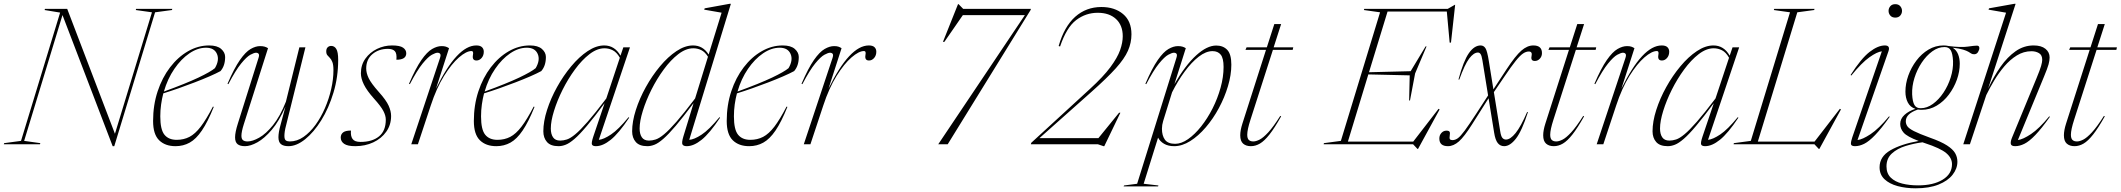

<svg xmlns="http://www.w3.org/2000/svg" viewBox="-63 -762 11200 1014"><path d="M756 -697 540.5 10H532L267 -682.5L64.5 -18L150 -6L148 0H-43L-41 -6L48 -18L254.5 -695.5L172.5 -709L174.5 -715H292L544 -55.5L739.5 -697L654 -709L656 -715H847L845 -709Z M1066 -197.5Q1034 -118 1003.2 -72.8Q972.5 -27.5 938.8 -8.8Q905 10 864 10Q809.5 10 777.5 -21.2Q745.5 -52.5 745.5 -123Q745.5 -207 769.5 -279.5Q793.5 -352 835.2 -406.5Q877 -461 930.2 -491.5Q983.5 -522 1041.5 -522Q1084 -522 1105 -503.5Q1126 -485 1126 -461Q1126 -414.5 1101.5 -386.5Q1078.5 -374 1042.8 -358.5Q1007 -343 964.8 -326.8Q922.5 -310.5 879.8 -295.5Q837 -280.5 799.5 -269Q792 -240.5 787.8 -210Q783.5 -179.5 783.5 -147.5Q783.5 -77.5 805.5 -50.5Q827.5 -23.5 870 -23.5Q907.5 -23.5 937.8 -39.2Q968 -55 997.2 -93.2Q1026.5 -131.5 1061.5 -199ZM1025 -510Q981 -510 937.2 -480.2Q893.5 -450.5 857.8 -398.2Q822 -346 802.5 -278.5Q920.5 -321.5 985 -352.2Q1049.5 -383 1072 -402Q1097 -444.5 1082.8 -477.2Q1068.5 -510 1025 -510Z M1518 -512H1550L1448 -100.5Q1443 -82 1441 -68.2Q1439 -54.5 1439 -44.5Q1439 -26 1446.5 -20.5Q1454 -15 1467.5 -15Q1505.5 -15 1539.8 -38.8Q1574 -62.5 1603 -102.2Q1632 -142 1653.2 -191.2Q1674.5 -240.5 1686.2 -292.2Q1698 -344 1698 -391Q1698 -420 1692.2 -434.5Q1686.5 -449 1679 -456.2Q1671.5 -463.5 1665.8 -470.5Q1660 -477.5 1660 -491Q1660 -505 1667.5 -512.2Q1675 -519.5 1686 -519.5Q1703.5 -519.5 1713.2 -503.2Q1723 -487 1723 -446Q1723 -355 1698.2 -273Q1673.5 -191 1634 -127.2Q1594.5 -63.5 1548.8 -26.8Q1503 10 1460.5 10Q1434 10 1420.8 -0.8Q1407.5 -11.5 1407.5 -37.5Q1407.5 -62.5 1418.5 -102L1444.5 -199Q1411.5 -122.5 1372.5 -76.8Q1333.5 -31 1296.5 -10.5Q1259.5 10 1231 10Q1205 10 1191.8 -0.5Q1178.5 -11 1178.5 -37Q1178.5 -63.5 1193.5 -110.5L1302 -455Q1307.5 -471 1303.2 -477.2Q1299 -483.5 1289 -483.5Q1279 -483.5 1259.2 -472.8Q1239.5 -462 1210.5 -426.5Q1181.5 -391 1143 -317.5L1138.5 -319.5Q1174 -402 1204 -445Q1234 -488 1260.5 -503.2Q1287 -518.5 1310.5 -518.5Q1324 -518.5 1334 -515.8Q1344 -513 1352.5 -507.5L1224.5 -105.5Q1212 -66 1212 -45Q1212 -28 1220.5 -21.5Q1229 -15 1244.5 -15Q1270.5 -15 1306 -35Q1341.5 -55 1378.8 -101Q1416 -147 1447 -225Z M1790.5 -72.5Q1788 -43 1799 -28Q1810 -12.5 1841 -12.5Q1903 -12.5 1938.8 -41.8Q1974.5 -71 1974.5 -130Q1974.5 -151.5 1961.5 -176.2Q1948.5 -201 1911.5 -242Q1874.5 -283.5 1858.8 -315.5Q1843 -347.5 1843 -375Q1843 -419.5 1866.8 -452.5Q1890.5 -485.5 1928.2 -503.8Q1966 -522 2007.5 -522Q2049 -522 2065.8 -510.2Q2082.5 -498.5 2082.5 -480.5Q2082.5 -446.5 2030.5 -446.5Q2033.5 -479.5 2022.5 -491.5Q2011.5 -504 1985.5 -504Q1937 -504 1904 -476.2Q1871 -448.5 1871 -400.5Q1871 -376 1884.2 -348.8Q1897.5 -321.5 1937 -277Q1976.5 -233 1989.5 -203.8Q2002.5 -174.5 2002.5 -149.5Q2002.5 -102.5 1977 -66.5Q1951.5 -30.5 1908.5 -10.2Q1865.5 10 1813 10Q1772.5 10 1754.5 -2.5Q1736.5 -15 1736.5 -35.5Q1736.5 -52.5 1748.8 -62.5Q1761 -72.5 1790.5 -72.5Z M2260.5 -455Q2266 -471 2261.8 -477.2Q2257.5 -483.5 2247.5 -483.5Q2237.5 -483.5 2217.8 -472.8Q2198 -462 2169 -426.5Q2140 -391 2101.5 -317.5L2097 -319.5Q2132.5 -402 2162.5 -445Q2192.5 -488 2219 -503.2Q2245.5 -518.5 2269 -518.5Q2282.5 -518.5 2291.2 -515.8Q2300 -513 2308.5 -507.5L2239.5 -293.5Q2351 -522 2452.5 -522Q2473 -522 2482.5 -512.8Q2492 -503.5 2492 -489Q2492 -469 2480.5 -455.8Q2469 -442.5 2453.5 -442.5Q2430 -442.5 2434.5 -470Q2437 -483.5 2434.8 -488Q2432.5 -492.5 2427 -492.5Q2400 -492.5 2361 -458.8Q2322 -425 2282 -360.8Q2242 -296.5 2212 -205L2144 0H2109Z M2760 -197.5Q2728 -118 2697.2 -72.8Q2666.5 -27.5 2632.8 -8.8Q2599 10 2558 10Q2503.5 10 2471.5 -21.2Q2439.5 -52.5 2439.5 -123Q2439.5 -207 2463.5 -279.5Q2487.5 -352 2529.2 -406.5Q2571 -461 2624.2 -491.5Q2677.5 -522 2735.5 -522Q2778 -522 2799 -503.5Q2820 -485 2820 -461Q2820 -414.5 2795.5 -386.5Q2772.5 -374 2736.8 -358.5Q2701 -343 2658.8 -326.8Q2616.5 -310.5 2573.8 -295.5Q2531 -280.5 2493.5 -269Q2486 -240.5 2481.8 -210Q2477.5 -179.5 2477.5 -147.5Q2477.5 -77.5 2499.5 -50.5Q2521.5 -23.5 2564 -23.5Q2601.5 -23.5 2631.8 -39.2Q2662 -55 2691.2 -93.2Q2720.5 -131.5 2755.5 -199ZM2719 -510Q2675 -510 2631.2 -480.2Q2587.5 -450.5 2551.8 -398.2Q2516 -346 2496.5 -278.5Q2614.5 -321.5 2679 -352.2Q2743.5 -383 2766 -402Q2791 -444.5 2776.8 -477.2Q2762.5 -510 2719 -510Z M3070.5 -41 3130 -217Q3074.5 -142 3036.2 -96.8Q2998 -51.5 2971.2 -28.5Q2944.5 -5.5 2924.8 2.2Q2905 10 2887 10Q2845 10 2825.8 -12Q2806.5 -34 2806.5 -68.5Q2806.5 -120 2826 -181Q2845.5 -242 2878.8 -302Q2912 -362 2953.8 -412Q2995.5 -462 3040.5 -492Q3085.5 -522 3128 -522Q3183.5 -522 3214 -468L3229 -512H3264L3099.5 -23.5Q3125.5 -26 3164.2 -52Q3203 -78 3256.5 -143L3260 -140.5Q3204.5 -57.5 3162.5 -23.8Q3120.5 10 3084 10Q3067 10 3063.2 1Q3059.5 -8 3070.5 -41ZM2846 -83.5Q2846 -54 2857.8 -36.8Q2869.5 -19.5 2895.5 -19.5Q2912.5 -19.5 2931 -25.5Q2949.5 -31.5 2975.2 -52.8Q3001 -74 3040.5 -119Q3080 -164 3139 -242L3210.5 -457Q3194 -486 3173.2 -496.5Q3152.5 -507 3129.5 -507Q3090.5 -507 3050.2 -476Q3010 -445 2973.5 -395.2Q2937 -345.5 2908.2 -288Q2879.5 -230.5 2862.8 -176.2Q2846 -122 2846 -83.5Z M3740 -140.5Q3684.5 -57.5 3642.5 -23.8Q3600.5 10 3564 10Q3547 10 3541.5 1.2Q3536 -7.5 3546 -41L3600 -217.5Q3544 -142.5 3505.5 -97.2Q3467 -52 3440.2 -28.8Q3413.5 -5.5 3393.8 2.2Q3374 10 3356 10Q3314 10 3294.8 -12Q3275.5 -34 3275.5 -68.5Q3275.5 -120 3295 -181Q3314.5 -242 3347.8 -302Q3381 -362 3422.8 -412Q3464.5 -462 3509.5 -492Q3554.5 -522 3597 -522Q3649.5 -522 3679.5 -474L3748 -695L3656 -711L3658.5 -718L3790.5 -742H3797L3577 -23.5Q3603 -25 3642.2 -50.8Q3681.5 -76.5 3736.5 -143ZM3315 -83.5Q3315 -54 3326.8 -36.8Q3338.5 -19.5 3364.5 -19.5Q3381.5 -19.5 3400 -25.5Q3418.5 -31.5 3444.2 -52.8Q3470 -74 3509.5 -119Q3549 -164 3608 -242L3676 -462.5Q3660 -488 3640.2 -497.5Q3620.5 -507 3598.5 -507Q3559.5 -507 3519.2 -476Q3479 -445 3442.5 -395.2Q3406 -345.5 3377.2 -288Q3348.5 -230.5 3331.8 -176.2Q3315 -122 3315 -83.5Z M4095.5 -197.5Q4063.5 -118 4032.8 -72.8Q4002 -27.5 3968.2 -8.8Q3934.5 10 3893.5 10Q3839 10 3807 -21.2Q3775 -52.5 3775 -123Q3775 -207 3799 -279.5Q3823 -352 3864.8 -406.5Q3906.5 -461 3959.8 -491.5Q4013 -522 4071 -522Q4113.5 -522 4134.5 -503.5Q4155.5 -485 4155.5 -461Q4155.5 -414.5 4131 -386.5Q4108 -374 4072.2 -358.5Q4036.5 -343 3994.2 -326.8Q3952 -310.5 3909.2 -295.5Q3866.5 -280.5 3829 -269Q3821.5 -240.5 3817.2 -210Q3813 -179.5 3813 -147.5Q3813 -77.5 3835 -50.5Q3857 -23.5 3899.5 -23.5Q3937 -23.5 3967.2 -39.2Q3997.5 -55 4026.8 -93.2Q4056 -131.5 4091 -199ZM4054.5 -510Q4010.5 -510 3966.8 -480.2Q3923 -450.5 3887.2 -398.2Q3851.5 -346 3832 -278.5Q3950 -321.5 4014.5 -352.2Q4079 -383 4101.5 -402Q4126.5 -444.5 4112.2 -477.2Q4098 -510 4054.5 -510Z M4333.5 -455Q4339 -471 4334.8 -477.2Q4330.5 -483.5 4320.5 -483.5Q4310.5 -483.5 4290.8 -472.8Q4271 -462 4242 -426.5Q4213 -391 4174.5 -317.5L4170 -319.5Q4205.5 -402 4235.5 -445Q4265.5 -488 4292 -503.2Q4318.5 -518.5 4342 -518.5Q4355.5 -518.5 4364.2 -515.8Q4373 -513 4381.5 -507.5L4312.5 -293.5Q4424 -522 4525.5 -522Q4546 -522 4555.5 -512.8Q4565 -503.5 4565 -489Q4565 -469 4553.5 -455.8Q4542 -442.5 4526.5 -442.5Q4503 -442.5 4507.5 -470Q4510 -483.5 4507.8 -488Q4505.5 -492.5 4500 -492.5Q4473 -492.5 4434 -458.8Q4395 -425 4355 -360.8Q4315 -296.5 4285 -205L4217 0H4182Z M5379.5 -708.5 4942 0H4892L5349.5 -682H5022L4924.5 -541H4917L4996.5 -740H4999.5L5024 -715H5381.5Z M5535.5 -516.5 5528 -519Q5557.5 -622 5615.5 -673.5Q5673.5 -725 5753.5 -725Q5824 -725 5868.2 -687.8Q5912.5 -650.5 5912.5 -581Q5912.5 -536 5894 -494Q5875.5 -452 5829.8 -401.2Q5784 -350.5 5702 -277.5L5426.5 -32.5H5738L5847 -166.5H5854L5769 10H5765L5735.5 0H5381L5383.5 -8L5693 -292Q5764 -357 5801.2 -407.2Q5838.5 -457.5 5852.5 -497.2Q5866.5 -537 5866.5 -570.5Q5866.5 -628.5 5831 -661.5Q5795.5 -694.5 5734.5 -694.5Q5671.5 -694.5 5620.8 -656.2Q5570 -618 5535.5 -516.5Z M6055 217.5 6053 222.5H5871L5873.5 217.5L5942.5 208.5L6149.5 -455Q6155 -471.5 6150.8 -477.5Q6146.5 -483.5 6136.5 -483.5Q6126.5 -483.5 6106.8 -472.8Q6087 -462 6058 -426.5Q6029 -391 5990.5 -317.5L5986 -319.5Q6021.5 -402 6051.5 -445Q6081.5 -488 6108 -503.2Q6134.5 -518.5 6158 -518.5Q6171.5 -518.5 6181.2 -515.8Q6191 -513 6199.5 -507.5L6139.5 -318Q6197.5 -418 6254.5 -469.8Q6311.5 -521.5 6360 -521.5Q6396.5 -521.5 6418.2 -498.8Q6440 -476 6440 -420.5Q6440 -366.5 6422.2 -307Q6404.5 -247.5 6374.2 -191.2Q6344 -135 6305 -89.5Q6266 -44 6223 -17Q6180 10 6138 10Q6106.5 10 6085 -2.5Q6063.5 -15 6053 -35L5977 208.5ZM6080 -123Q6073.5 -102 6073.5 -82Q6073.5 -46 6089.2 -24.2Q6105 -2.5 6143 -2.5Q6176 -2.5 6211.5 -27.2Q6247 -52 6280.5 -94.2Q6314 -136.5 6340.8 -189.2Q6367.5 -242 6383.2 -298.8Q6399 -355.5 6399 -408.5Q6399 -454.5 6384 -473.2Q6369 -492 6340.5 -492Q6306 -492 6268 -462.8Q6230 -433.5 6193.8 -384.2Q6157.5 -335 6127 -274.5Z M6541 -129.5Q6524 -77 6524 -50.5Q6524 -31 6532.2 -23Q6540.5 -15 6556 -15Q6570 -15 6589 -24.5Q6608 -34 6634.8 -62.8Q6661.5 -91.5 6698.5 -150L6703 -147.5Q6668.5 -86 6641.5 -51.8Q6614.5 -17.5 6591 -3.8Q6567.5 10 6543 10Q6517.5 10 6502.2 -3.5Q6487 -17 6487 -47.5Q6487 -73.5 6498.5 -109.5L6623 -498.5H6514.5L6520.5 -512H6627.5L6667 -635H6703L6663.5 -512H6767L6764 -498.5H6659.5Z M7423 24.5 7400 0H6927.5L6929 -6L7018.5 -18L7225.5 -697L7140 -709L7142 -715H7582.5L7620 -736.5H7622L7600 -537H7593L7578 -701H7265L7167 -380.5L7387 -386L7466 -517H7471L7410.5 -374L7383.5 -231.5H7379L7382 -364L7163.5 -369L7055.5 -14H7400.5L7534.5 -187.5L7540 -184L7426 24.5Z M8006.5 -170Q7974.5 -70.5 7943.2 -30.2Q7912 10 7881 10Q7860 10 7847 -6.5Q7834 -23 7828 -61L7798.5 -243L7711.5 -105.5Q7670.5 -40.5 7642 -15.2Q7613.5 10 7584 10Q7538.5 10 7538.5 -30.5Q7538.5 -48 7549.5 -60Q7560.5 -72 7576 -72Q7589 -72 7592.5 -66.2Q7596 -60.5 7593.5 -46.5Q7591 -32.5 7594.2 -27.2Q7597.5 -22 7608 -22Q7622.5 -22 7636.5 -32.2Q7650.5 -42.5 7672.5 -72.2Q7694.5 -102 7733 -161L7796 -258L7766 -443.5Q7762 -468 7756.5 -476.2Q7751 -484.5 7742.5 -484.5Q7720 -484.5 7696.2 -453Q7672.5 -421.5 7644 -342H7639.5Q7666 -440.5 7694.5 -481.2Q7723 -522 7756.5 -522Q7772.5 -522 7782 -507.5Q7791.5 -493 7800 -439L7824 -290L7893.5 -396Q7940.5 -467.5 7971.8 -494.8Q8003 -522 8035 -522Q8080.5 -522 8080.5 -481.5Q8080.5 -464 8069.2 -452Q8058 -440 8043 -440Q8020 -440 8025.5 -465.5Q8031 -490 8011 -490Q7996 -490 7980.2 -479.2Q7964.5 -468.5 7941.5 -440Q7918.5 -411.5 7882.5 -358L7826.5 -275.5L7860 -68.5Q7864 -42.5 7871.5 -33.8Q7879 -25 7890.5 -25Q7913.5 -25 7941.2 -59.2Q7969 -93.5 8002 -170Z M8141 -129.5Q8124 -77 8124 -50.5Q8124 -31 8132.2 -23Q8140.5 -15 8156 -15Q8170 -15 8189 -24.5Q8208 -34 8234.8 -62.8Q8261.5 -91.5 8298.5 -150L8303 -147.5Q8268.5 -86 8241.5 -51.8Q8214.5 -17.5 8191 -3.8Q8167.5 10 8143 10Q8117.5 10 8102.2 -3.5Q8087 -17 8087 -47.5Q8087 -73.5 8098.5 -109.5L8223 -498.5H8114.5L8120.5 -512H8227.5L8267 -635H8303L8263.5 -512H8367L8364 -498.5H8259.5Z M8521 -455Q8526.5 -471 8522.2 -477.2Q8518 -483.5 8508 -483.5Q8498 -483.5 8478.2 -472.8Q8458.5 -462 8429.5 -426.5Q8400.5 -391 8362 -317.5L8357.5 -319.5Q8393 -402 8423 -445Q8453 -488 8479.5 -503.2Q8506 -518.5 8529.5 -518.5Q8543 -518.5 8551.8 -515.8Q8560.5 -513 8569 -507.5L8500 -293.5Q8611.5 -522 8713 -522Q8733.5 -522 8743 -512.8Q8752.5 -503.5 8752.5 -489Q8752.5 -469 8741 -455.8Q8729.5 -442.5 8714 -442.5Q8690.5 -442.5 8695 -470Q8697.5 -483.5 8695.2 -488Q8693 -492.5 8687.5 -492.5Q8660.5 -492.5 8621.5 -458.8Q8582.5 -425 8542.5 -360.8Q8502.5 -296.5 8472.5 -205L8404.5 0H8369.5Z M8928.5 -41 8988 -217Q8932.5 -142 8894.2 -96.8Q8856 -51.5 8829.2 -28.5Q8802.5 -5.5 8782.8 2.2Q8763 10 8745 10Q8703 10 8683.8 -12Q8664.5 -34 8664.5 -68.5Q8664.5 -120 8684 -181Q8703.5 -242 8736.8 -302Q8770 -362 8811.8 -412Q8853.5 -462 8898.5 -492Q8943.5 -522 8986 -522Q9041.5 -522 9072 -468L9087 -512H9122L8957.5 -23.5Q8983.5 -26 9022.2 -52Q9061 -78 9114.5 -143L9118 -140.5Q9062.5 -57.5 9020.5 -23.8Q8978.5 10 8942 10Q8925 10 8921.2 1Q8917.5 -8 8928.5 -41ZM8704 -83.5Q8704 -54 8715.8 -36.8Q8727.5 -19.5 8753.5 -19.5Q8770.5 -19.5 8789 -25.5Q8807.5 -31.5 8833.2 -52.8Q8859 -74 8898.5 -119Q8938 -164 8997 -242L9068.5 -457Q9052 -486 9031.2 -496.5Q9010.5 -507 8987.5 -507Q8948.5 -507 8908.2 -476Q8868 -445 8831.5 -395.2Q8795 -345.5 8766.2 -288Q8737.5 -230.5 8720.8 -176.2Q8704 -122 8704 -83.5Z M9429 -697 9220.5 -14H9520L9654 -187.5L9659.5 -184L9545.5 24.5H9542.5L9519.5 0H9092.5L9094 -6L9183.5 -18L9390.5 -697L9305 -709L9307 -715H9520L9518 -709Z M9911 -704.5Q9911 -718.5 9920.2 -729.2Q9929.5 -740 9946.5 -740Q9963.5 -740 9972.8 -729.2Q9982 -718.5 9982 -704.5Q9982 -690.5 9972.8 -679.8Q9963.5 -669 9946.5 -669Q9929.5 -669 9920.2 -679.8Q9911 -690.5 9911 -704.5ZM9719.5 -37 9875.5 -491Q9850 -488 9809.8 -459.5Q9769.5 -431 9714 -363L9710.5 -366Q9766.5 -453.5 9810.8 -487.8Q9855 -522 9891.5 -522Q9921 -522 9910.5 -491.5L9747 -22.5Q9773 -25 9816 -53.5Q9859 -82 9913.5 -147.5L9917 -145Q9872.5 -82.5 9840 -48.8Q9807.5 -15 9782.2 -2.5Q9757 10 9733.5 10Q9712.5 10 9712.2 -2.5Q9712 -15 9719.5 -37Z M10054 232.5Q10002.5 232.5 9959 220.8Q9915.5 209 9889.5 184.5Q9863.5 160 9863.5 121.5Q9863.5 65 9920.2 32Q9977 -1 10070 -17.5Q10009 -40.5 9990.8 -61.2Q9972.5 -82 9972.5 -107.5Q9972.5 -134.5 9994.8 -155Q10017 -175.5 10052.5 -187Q10025 -196.5 10012.5 -221Q10000 -245.5 10000 -278Q10000 -320 10015.2 -362.8Q10030.5 -405.5 10057.8 -441.8Q10085 -478 10121.8 -500Q10158.5 -522 10201.5 -522Q10216 -522 10228 -519Q10293.5 -510.5 10328.8 -515.8Q10364 -521 10377.5 -521Q10390.5 -521 10390.5 -508Q10390.5 -499 10383.5 -487.2Q10376.5 -475.5 10363 -475.5Q10353.5 -475.5 10347.8 -479.2Q10342 -483 10332.8 -488.5Q10323.5 -494 10304.5 -500Q10285.5 -506 10249.5 -510Q10269 -498 10278 -475.8Q10287 -453.5 10287 -425.5Q10287 -384 10271.8 -341.2Q10256.5 -298.5 10229.2 -262.2Q10202 -226 10165.2 -204Q10128.5 -182 10085.5 -182Q10075 -182 10066 -183.5Q10002 -162 10002 -121.5Q10002 -107.5 10010 -95.5Q10018 -83.5 10045.2 -69.5Q10072.5 -55.5 10130.5 -34.5Q10188.5 -14 10219.5 6Q10250.5 26 10262.5 46.8Q10274.5 67.5 10274.5 92Q10274.5 128.5 10249.2 160.8Q10224 193 10174.8 212.8Q10125.5 232.5 10054 232.5ZM10081 -190.5Q10114 -190.5 10145.2 -213.2Q10176.5 -236 10201 -272.8Q10225.5 -309.5 10239.2 -353.2Q10253 -397 10251.5 -439.5Q10249.5 -479.5 10239.2 -496.8Q10229 -514 10206 -513.5Q10173 -513.5 10141.8 -490.8Q10110.5 -468 10086 -431.2Q10061.5 -394.5 10047.8 -350.8Q10034 -307 10035.5 -264Q10037.5 -224.5 10047.8 -207.2Q10058 -190 10081 -190.5ZM9900 116.5Q9900 154 9922.5 176Q9945 198 9983 207.5Q10021 217 10067 217Q10147.5 217 10196.8 186.8Q10246 156.5 10246 105Q10246 72.5 10215.8 46.8Q10185.5 21 10103 -6Q10096.5 -8 10090 -10.5Q10044.5 -4.5 10000.8 9Q9957 22.5 9928.5 48.5Q9900 74.5 9900 116.5Z M10427 -260 10340.5 0H10305.5L10531.5 -695L10439 -711L10441.5 -718L10575.5 -742H10582L10437 -294.5Q10466 -357.5 10502.2 -409.2Q10538.5 -461 10582 -491.5Q10625.5 -522 10677 -522Q10717.5 -522 10739.5 -504.2Q10761.5 -486.5 10761.5 -458.5Q10761.5 -442.5 10756 -422.2Q10750.5 -402 10732 -357.5L10594 -22.5Q10620.5 -25.5 10663.2 -54Q10706 -82.5 10759.5 -147.5L10763 -145Q10718.5 -82.5 10686 -48.8Q10653.5 -15 10628.2 -2.5Q10603 10 10579.5 10Q10558.5 10 10556.5 -2.5Q10554.5 -15 10563.5 -36.5L10692 -348Q10710.5 -392.5 10716.5 -413.5Q10722.5 -434.5 10722.5 -446Q10722.5 -471.5 10705.2 -481.5Q10688 -491.5 10666 -491.5Q10624.5 -491.5 10588.5 -469.2Q10552.5 -447 10522.5 -411.8Q10492.5 -376.5 10468.5 -336.2Q10444.5 -296 10427 -260Z M10891 -129.5Q10874 -77 10874 -50.5Q10874 -31 10882.2 -23Q10890.5 -15 10906 -15Q10920 -15 10939 -24.5Q10958 -34 10984.8 -62.8Q11011.5 -91.5 11048.5 -150L11053 -147.5Q11018.5 -86 10991.5 -51.8Q10964.5 -17.5 10941 -3.8Q10917.5 10 10893 10Q10867.5 10 10852.2 -3.5Q10837 -17 10837 -47.5Q10837 -73.5 10848.5 -109.5L10973 -498.5H10864.5L10870.5 -512H10977.5L11017 -635H11053L11013.5 -512H11117L11114 -498.5H11009.5Z"/></svg>

Font: Newsreader 72pt ExtraLight
Style: Italic
Weight: 275
Italic angle: -17°
Designer: Hugues Gentile
Foundry: Production Type
Version: Version 1.003; ttfautohint (v1.8.3)